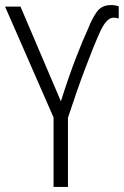

<svg xmlns="http://www.w3.org/2000/svg" viewBox="-20 -740 490 760"><path d="M221 -339 61 -714H0L192 -275V0H249V-274Q284 -381 318 -471Q352 -561 373 -607Q400 -670 429 -670Q440 -670 450 -667V-715Q435 -720 420 -720Q383 -720 364 -694Q345 -668 329 -627Q309 -584 281 -512Q253 -440 221 -339Z"/></svg>

Font: Noto Sans UI SemiCondensed Light
Style: Regular
Weight: 300
Width: 4
Designer: Monotype Design Team
Foundry: Monotype Imaging Inc.
Version: Version 1.901